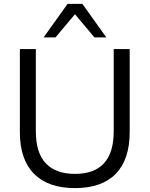

<svg xmlns="http://www.w3.org/2000/svg" viewBox="-20 -957 768 986"><path d="M365 9Q227 9 154.5 -64.5Q82 -138 82 -279V-705H164V-283Q164 -173 215 -118.5Q266 -64 365 -64Q464 -64 514 -118.5Q564 -173 564 -283V-705H646V-279Q646 -138 574.5 -64.5Q503 9 365 9ZM204 -765 327 -937H403L526 -765H465L365 -884L265 -765Z"/></svg>

Font: NunitoSans1
Style: Book
Weight: 400
Designer: Vernon Adams
Foundry: Vernon Adams
Version: Version 3.101;gftools[0.9.27]